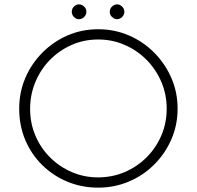

<svg xmlns="http://www.w3.org/2000/svg" viewBox="-20 -852 902 880"><path d="M68 -354Q68 -429 96 -494.5Q124 -560 174 -610.5Q224 -661 289.5 -689.5Q355 -718 430 -718Q505 -718 571 -689.5Q637 -661 687 -610.5Q737 -560 765.5 -494.5Q794 -429 794 -354Q794 -279 765.5 -213.5Q737 -148 687 -98Q637 -48 571 -20Q505 8 430 8Q355 8 289.5 -19Q224 -46 174 -95Q124 -144 96 -210Q68 -276 68 -354ZM118 -353Q118 -288 142 -231Q166 -174 209 -131Q252 -88 308.5 -63.5Q365 -39 429 -39Q495 -39 552 -63.5Q609 -88 652 -131Q695 -174 719.5 -231Q744 -288 744 -354Q744 -419 719.5 -476.5Q695 -534 652 -577.5Q609 -621 552 -646Q495 -671 430 -671Q364 -671 307 -645.5Q250 -620 207.5 -576Q165 -532 141.5 -474.5Q118 -417 118 -353ZM309 -798Q309 -812 319 -822Q329 -832 342 -832Q355 -832 365.5 -822Q376 -812 376 -798Q376 -784 365.5 -774Q355 -764 342 -764Q329 -764 319 -774Q309 -784 309 -798ZM483 -798Q483 -812 493.5 -822Q504 -832 517 -832Q529 -832 539.5 -822Q550 -812 550 -798Q550 -784 539.5 -774Q529 -764 517 -764Q504 -764 493.5 -774Q483 -784 483 -798Z"/></svg>

Font: Josefin Sans Thin Light
Style: Regular
Weight: 300
Version: Version 2.000